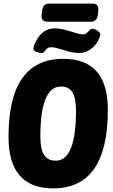

<svg xmlns="http://www.w3.org/2000/svg" viewBox="-20 -1033 624 1061"><path d="M274 8Q27 8 27 -277Q27 -708 330 -708Q576 -708 576 -426Q576 8 274 8ZM288 -145Q400 -145 400 -423Q400 -491 380 -523Q360 -555 317 -555Q203 -555 203 -278Q203 -209 223.5 -177Q244 -145 288 -145ZM210 -740Q198 -740 181.5 -746Q165 -752 165 -764Q165 -778 177 -801Q213 -876 281 -876Q312 -876 342.5 -867.5Q373 -859 398 -851Q423 -843 438 -843Q451 -843 459.5 -850.5Q468 -858 475 -866Q482 -874 491 -874Q503 -874 518.5 -863.5Q534 -853 534 -841Q534 -831 522 -808Q506 -778 478 -759Q450 -740 420 -740Q390 -740 360.5 -748Q331 -756 305.5 -764Q280 -772 262 -772Q248 -772 239.5 -764Q231 -756 225 -748Q219 -740 210 -740ZM241 -913Q206 -913 210 -953L213 -973Q217 -1013 251 -1013H492Q528 -1013 523 -973L521 -953Q517 -913 482 -913Z"/></svg>

Font: Asap Condensed Condensed ExtraBold
Style: Italic
Weight: 800
Width: 3
Italic angle: -6°
Designer: Pablo Cosgaya
Foundry: Omnibus-Type
Version: Version 3.001; ttfautohint (v1.8.4.7-5d5b)